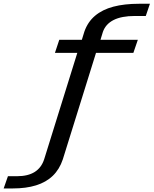

<svg xmlns="http://www.w3.org/2000/svg" viewBox="-228 -807 829 1036"><path d="M-208.2 209.8H-158.7Q-87.5 209.8 -33.5 193.1Q20.5 176.5 56.8 141.6Q93 106.6 110.9 53L290.1 -521.9H491.7L515.8 -592.4H314.2L327.2 -634.9Q341.9 -677.1 384.9 -699Q428 -720.8 499.6 -720.8H558.6L581 -786.7H522Q443.2 -786.7 383.7 -771Q324.3 -755.3 284.9 -722Q245.5 -688.7 227.2 -636.3L213.7 -592.4H91.9L68.5 -521.9H189.2L10.6 51.6Q-4.2 97.7 -40.7 120.8Q-77.1 143.8 -136.6 143.8H-185.2Z"/></svg>

Font: Anybody Thin
Style: Italic
Weight: 100
Italic angle: -10°
Designer: Tyler Finck
Foundry: Etcetera Type Company
Version: Version 1.114;gftools[0.9.25]